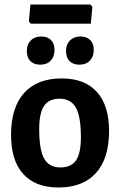

<svg xmlns="http://www.w3.org/2000/svg" viewBox="-20 -822 534 852"><path d="M381 -802 390 -792 383 -717H117L108 -727L115 -802ZM337 -660Q365 -660 380.5 -644Q396 -628 396 -600Q396 -571 379 -553Q362 -535 333 -535Q304 -535 288.5 -551Q273 -567 273 -596Q273 -625 290.5 -642.5Q308 -660 337 -660ZM164 -660Q191 -660 206.5 -644Q222 -628 222 -600Q222 -571 205 -553Q188 -535 159 -535Q130 -535 114.5 -551Q99 -567 99 -596Q99 -625 116.5 -642.5Q134 -660 164 -660ZM254 -474Q356 -474 410 -414Q464 -354 464 -241Q464 -119 406 -54.5Q348 10 239 10Q137 10 83 -50Q29 -110 29 -223Q29 -345 87 -409.5Q145 -474 254 -474ZM245 -384Q197 -384 175.5 -352Q154 -320 154 -249Q154 -157 176 -118Q198 -79 248 -79Q296 -79 317.5 -110.5Q339 -142 339 -214Q339 -305 316.5 -344.5Q294 -384 245 -384Z"/></svg>

Font: Alegreya Sans
Style: Bold
Weight: 700
Designer: Juan Pablo del Peral
Foundry: Huerta Tipografica
Version: Version 2.007